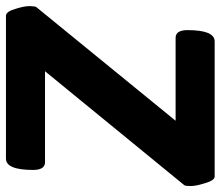

<svg xmlns="http://www.w3.org/2000/svg" viewBox="-68 -672 740 644"><g transform="rotate(90 302.0 -350.0)"><path d="M524 -131Q550 -131 550 -91Q550 0 512 0H33Q19 0 10 -31Q0 -62 0.5 -80.5Q1 -99 4 -102L385 -569H107Q81 -569 81 -609Q81 -700 119 -700H572Q585 -700 594 -669Q604 -638 604 -619.5Q604 -601 601 -598L219 -131Z"/></g></svg>

Font: AsCom
Style: Bold Italic
Weight: 700
Italic angle: -48°
Designer: AsCom
Foundry: AsCom
Version: Version 1.001